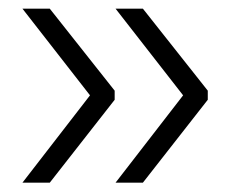

<svg xmlns="http://www.w3.org/2000/svg" viewBox="-20 -458 530 432"><path d="M182.5 -243.5 30.5 -438.5H92L238 -254V-233.5L92 -47H30.5ZM392 -243.5 240 -438.5H301.5L447.5 -254V-233.5L301.5 -47H240Z"/></svg>

Font: Anek Gurmukhi Medium Light
Style: Regular
Weight: 300
Version: Version 1.003